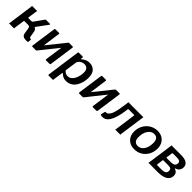

<svg xmlns="http://www.w3.org/2000/svg" viewBox="344 -1965 3555 3555"><g transform="rotate(45 2121.0 -187.5)"><path d="M33 0 104 -508Q105 -518 104 -524Q103 -530 107 -530H215Q225 -529 230.5 -531Q236 -533 237 -530L210 -344Q209 -335 210 -328.5Q211 -322 208 -322H320L366 -294Q417 -291 440.5 -270.5Q464 -250 469 -211L485 -112Q488 -92 498 -85.5Q508 -79 522 -79Q534 -79 532 -67L525 -12Q524 -5 520 -2.5Q516 0 506 0H469Q426 0 400 -17.5Q374 -35 366 -83L353 -171Q347 -211 335 -221Q323 -231 296 -231H217Q208 -231 202 -229Q196 -227 195 -231L165 -22Q164 -13 165 -6.5Q166 0 163 0H55Q45 -1 39.5 1Q34 3 33 0ZM290 -270 289 -322Q308 -322 315 -327.5Q322 -333 331 -346L448 -511Q454 -520 461 -525Q468 -530 478 -530H571Q581 -530 582.5 -525Q584 -520 578 -510L425 -302Q414 -286 426 -279Z M824 -514 755 -22Q752 0 729 0H647Q636 0 632.5 -4.5Q629 -9 630 -18L700 -513Q702 -530 716 -530H812Q826 -530 824 -514ZM1181 -514 1112 -22Q1111 -10 1105 -5Q1099 0 1086 0H1005Q993 0 989.5 -4.5Q986 -9 987 -18L1057 -513Q1059 -530 1074 -530H1170Q1184 -530 1181 -514ZM1061 -524 1124 -475 748 -5 685 -55Z M1231 165Q1224 165 1222 159Q1220 153 1222 145L1314 -514Q1315 -524 1318.5 -527Q1322 -530 1334 -530H1424Q1434 -530 1438.5 -527Q1443 -524 1442 -514L1437 -480Q1436 -474 1441 -474.5Q1446 -475 1453 -481Q1470 -493 1490.5 -507Q1511 -521 1539 -530.5Q1567 -540 1606 -540Q1685 -540 1736 -488Q1787 -436 1787 -330Q1787 -273 1772.5 -213Q1758 -153 1727 -102.5Q1696 -52 1647 -21Q1598 10 1530 10Q1486 10 1453 -5.5Q1420 -21 1397 -47Q1388 -56 1383 -50Q1378 -44 1376 -31L1350 153Q1349 161 1347 163Q1345 165 1338 165H1231ZM1486 -75Q1532 -75 1564.5 -100.5Q1597 -126 1617 -166Q1637 -206 1647 -251Q1657 -296 1657 -335Q1657 -379 1643.5 -405.5Q1630 -432 1607 -443.5Q1584 -455 1554 -455Q1520 -455 1491 -440.5Q1462 -426 1443.5 -404Q1425 -382 1422 -360L1388 -127Q1408 -102 1431.5 -88.5Q1455 -75 1486 -75Z M2050 -514 1981 -22Q1978 0 1955 0H1873Q1862 0 1858.5 -4.5Q1855 -9 1856 -18L1926 -513Q1928 -530 1942 -530H2038Q2052 -530 2050 -514ZM2407 -514 2338 -22Q2337 -10 2331 -5Q2325 0 2312 0H2231Q2219 0 2215.5 -4.5Q2212 -9 2213 -18L2283 -513Q2285 -530 2300 -530H2396Q2410 -530 2407 -514ZM2287 -524 2350 -475 1974 -5 1911 -55Z M2437 -2Q2426 -4 2427 -16L2445 -92Q2448 -105 2460 -104Q2488 -100 2511.5 -118Q2535 -136 2553.5 -174Q2572 -212 2586 -270.5Q2600 -329 2610 -406L2625 -508Q2626 -518 2625 -524Q2624 -530 2627 -530H2997Q3007 -529 3012.5 -531Q3018 -533 3019 -530L2948 -22Q2947 -13 2947.5 -6.5Q2948 0 2945 0H2836Q2827 -1 2821.5 1Q2816 3 2815 0L2873 -418Q2875 -428 2874 -434Q2873 -440 2876 -440H2735Q2726 -440 2720 -438Q2714 -436 2713 -440L2704 -377Q2691 -280 2668.5 -204Q2646 -128 2614 -78.5Q2582 -29 2538.5 -8.5Q2495 12 2437 -2Z M3317 10Q3246 10 3194 -19Q3142 -48 3113.5 -100Q3085 -152 3085 -221Q3085 -291 3109 -349.5Q3133 -408 3174.5 -450.5Q3216 -493 3270.5 -516.5Q3325 -540 3386 -540Q3457 -540 3509 -510Q3561 -480 3589 -427Q3617 -374 3617 -305Q3617 -214 3577 -142.5Q3537 -71 3469.5 -30.5Q3402 10 3317 10ZM3321 -79Q3368 -79 3406 -108.5Q3444 -138 3466 -193.5Q3488 -249 3488 -329Q3488 -389 3461.5 -421.5Q3435 -454 3384 -454Q3337 -454 3299 -424Q3261 -394 3238 -338Q3215 -282 3215 -202Q3215 -143 3242.5 -111Q3270 -79 3321 -79Z M3684 0 3755 -508Q3756 -518 3755 -524Q3754 -530 3758 -530H4008Q4105 -530 4154.5 -497Q4204 -464 4204 -405Q4204 -356 4180 -324Q4156 -292 4108 -278Q4104 -277 4103.5 -273.5Q4103 -270 4106 -268Q4146 -256 4166 -229Q4186 -202 4186 -163Q4186 -108 4154 -72Q4122 -36 4067.5 -18Q4013 0 3948 0H3706Q3696 -1 3690.5 1Q3685 3 3684 0ZM3950 -83Q4001 -84 4030 -102Q4059 -120 4059 -166Q4059 -200 4036.5 -214Q4014 -228 3968 -227H3859Q3850 -228 3844 -226Q3838 -224 3837 -227L3820 -105Q3819 -96 3820 -89.5Q3821 -83 3818 -83ZM3975 -301Q4023 -302 4050 -321Q4077 -340 4077 -385Q4077 -415 4055.5 -429Q4034 -443 3990 -442H3889Q3880 -443 3874.5 -441Q3869 -439 3868 -442L3851 -322Q3850 -313 3851 -307Q3852 -301 3848 -301Z"/></g></svg>

Font: Libre Franklin SemiBold
Style: Italic
Weight: 600
Italic angle: -8°
Designer: Pablo Impallari, Rodrigo Fuenzalida, Nhung Nguyen
Foundry: Impallari Type
Version: Version 3.000